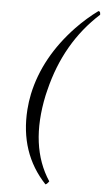

<svg xmlns="http://www.w3.org/2000/svg" viewBox="-61 -745 538 987"><g transform="rotate(5 208.5 -251.5)"><path d="M97.7 -252Q139.2 -446.3 295.4 -609.9Q348.1 -664.6 406.2 -707Q415.5 -706.5 416 -695.3Q416.5 -690.4 416.5 -689Q241.2 -529.8 180.2 -280.3Q176.8 -265.6 173.3 -252Q116.7 14.6 230.5 187Q220.2 202.1 212.4 204.1Q70.8 54.2 86.4 -170.9Q89.4 -212.4 97.7 -252Z"/></g></svg>

Font: Linux Libertine Display Slanted O
Style: Slanted
Weight: 400
Designer: Philipp H. Poll
Foundry: Philipp H. Poll
Version: Version 5.0.9